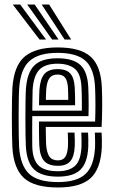

<svg xmlns="http://www.w3.org/2000/svg" viewBox="-20 -820 500 850"><path d="M236.8 10Q132.2 10 86.2 -31.9Q40.2 -73.8 34.8 -167.5Q33.8 -187 33.1 -223.2Q32.5 -259.5 32.5 -300.6Q32.5 -341.8 33.1 -377Q33.8 -412.2 34.8 -429.8Q41.2 -528.8 89.2 -569.4Q137.2 -610 234.8 -610Q335.2 -610 380.8 -569.6Q426.2 -529.2 430.8 -436Q431.8 -415.2 432.1 -392.9Q432.5 -370.5 432.4 -347.5Q432.2 -324.5 431.6 -301.9Q431 -279.2 429.8 -258H182.5Q182.8 -242.8 183 -226.4Q183.2 -210 183.6 -197.2Q184 -184.5 184.2 -179.8Q186.8 -143.8 198.6 -126.9Q210.5 -110 236.8 -110Q258.5 -110 268.9 -125.1Q279.2 -140.2 281 -175Q281.5 -182.5 281.2 -197.1Q281 -211.8 280 -233H310Q311 -213 311.2 -197.4Q311.5 -181.8 311 -173.8Q308.8 -126.8 291.4 -106.4Q274 -86 236.8 -86Q195 -86 175.8 -107Q156.5 -128 154 -176.2Q153.5 -187.5 153.1 -204Q152.8 -220.5 152.6 -240.5Q152.5 -260.5 152.5 -282H401Q401.8 -298.5 402.1 -317.2Q402.5 -336 402.5 -355.9Q402.5 -375.8 402.1 -395.6Q401.8 -415.5 400.8 -434.5Q396.8 -515.8 358.4 -550.9Q320 -586 234.8 -586Q151.5 -586 111 -550.2Q70.5 -514.5 64.8 -428Q63.5 -409.2 63 -373Q62.5 -336.8 62.5 -295.8Q62.5 -254.8 63.1 -220.4Q63.8 -186 64.5 -170.8Q69.5 -88.8 108 -51.4Q146.5 -14 236.8 -14Q320.8 -14 358.8 -50.1Q396.8 -86.2 400.8 -169Q401.2 -180 401.1 -191.1Q401 -202.2 400.6 -213Q400.2 -223.8 399.8 -233H429.8Q430.5 -219.8 431 -202Q431.5 -184.2 430.8 -168Q426.2 -72.5 381.1 -31.2Q336 10 236.8 10ZM236.8 -38Q165.2 -38 132 -68.8Q98.8 -99.5 94.5 -171.8Q93.5 -187.2 93 -221.2Q92.5 -255.2 92.5 -295.6Q92.5 -336 93 -371.8Q93.5 -407.5 94.8 -426.2Q99.8 -498.5 132 -530.2Q164.2 -562 234.8 -562Q303 -562 335.2 -532.8Q367.5 -503.5 370.8 -433.8Q371.8 -414.2 372.1 -392.9Q372.5 -371.5 372.5 -349.6Q372.5 -327.8 371.8 -306H122.8Q122.5 -264.5 122.5 -233.4Q122.5 -202.2 122.8 -174Q123.8 -114 150.1 -88Q176.5 -62 236.8 -62Q285.2 -62 311.5 -85.2Q337.8 -108.5 340.8 -170.5Q341.2 -184.5 341 -200Q340.8 -215.5 339.8 -233H369.8Q370.5 -217.8 371 -202Q371.5 -186.2 370.8 -169.8Q367.5 -99.5 336.2 -68.8Q305 -38 236.8 -38ZM123 -330H342.2Q342.5 -349.5 342.4 -366.8Q342.2 -384 341.9 -400.4Q341.5 -416.8 340.8 -433.2Q338 -494.5 310.4 -516.2Q282.8 -538 234.8 -538Q180.5 -538 154.6 -511.8Q128.8 -485.5 124.5 -424Q124.2 -417.8 123.8 -391.2Q123.2 -364.8 123 -330ZM152.8 -354Q153 -367.2 153.2 -380.9Q153.5 -394.5 153.9 -405.6Q154.2 -416.8 154.5 -422.2Q158 -471.5 176.8 -492.8Q195.5 -514 234.8 -514Q274.2 -514 291.6 -494Q309 -474 311 -430Q311.5 -420 311.9 -406.9Q312.2 -393.8 312.4 -379.9Q312.5 -366 312.5 -354ZM183 -378H282.2Q282.2 -386.2 282 -395.5Q281.8 -404.8 281.5 -413.6Q281.2 -422.5 281 -429Q279.5 -461 268.8 -475.5Q258 -490 234.8 -490Q210.5 -490 198.8 -474Q187 -458 184.5 -420.8Q184.2 -416.5 184 -410.5Q183.8 -404.5 183.5 -396.5Q183.2 -388.5 183 -378ZM155 -645 36.5 -800H69.5L183.8 -645ZM210.8 -645 100.5 -800H133.5L239.2 -645ZM266.2 -645 164.5 -800H197.5L295 -645Z"/></svg>

Font: Big Shoulders Inline Display Thin Black
Style: Regular
Weight: 900
Version: Version 2.002